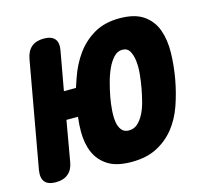

<svg xmlns="http://www.w3.org/2000/svg" viewBox="-149 -660 836 771"><g transform="rotate(-15 269.0 -275.0)"><path d="M147 -496 118 -335H168Q174 -354 181 -373Q199 -426 229 -467.5Q259 -509 303 -534.5Q347 -560 409 -560Q472 -560 508 -535Q544 -510 559 -468.5Q574 -427 573 -374Q572 -321 562 -265Q552 -210 534.5 -160Q517 -110 487 -72.5Q457 -35 413.5 -12.5Q370 10 308 10Q246 10 210.5 -12.5Q175 -35 158.5 -72.5Q142 -110 142 -160Q142 -190 146 -221H98L69 -55Q64 -23 44.5 -6.5Q25 10 -7 10Q-39 10 -52.5 -6Q-66 -22 -61 -54L18 -496Q24 -528 43 -544Q62 -560 94 -560Q126 -560 139.5 -544Q153 -528 147 -496ZM330 -115Q351 -115 366 -128.5Q381 -142 392 -163Q403 -184 410 -211Q417 -238 422 -265Q427 -292 430 -322Q433 -352 430 -377Q427 -402 417.5 -418.5Q408 -435 387 -435Q367 -435 351.5 -418.5Q336 -402 324.5 -377Q313 -352 305 -322Q297 -292 292 -265Q287 -238 285 -211Q283 -184 286 -163Q289 -142 299.5 -128.5Q310 -115 330 -115Z"/></g></svg>

Font: Maple Mono NL ExtraBold
Style: Italic
Weight: 800
Italic angle: -10°
Monospace: yes
Designer: subframe7536
Version: Version 7.000